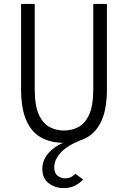

<svg xmlns="http://www.w3.org/2000/svg" viewBox="-20 -720 656 984"><path d="M308 12Q239 12 189.8 -15.8Q140.5 -43.5 114.2 -104.2Q88 -165 88 -264V-700H158V-264Q158 -179 179 -132.8Q200 -86.5 234.2 -68.8Q268.5 -51 308 -51Q347.5 -51 381.8 -68.8Q416 -86.5 437 -132.8Q458 -179 458 -264V-700H528V-264Q528 -165 501.5 -104.2Q475 -43.5 425.8 -15.8Q376.5 12 308 12ZM306 244Q262.5 244 229.8 219.2Q197 194.5 197 146Q197 96.5 233.8 58.8Q270.5 21 334 0H390Q322.5 27.5 290.2 63.5Q258 99.5 258 137Q258 167.5 275.2 180.8Q292.5 194 312 194Q333 194 346 186.2Q359 178.5 367 171L406 200Q391 216.5 366.5 230.2Q342 244 306 244Z"/></svg>

Font: Overpass Mono Light Light
Style: Regular
Weight: 300
Monospace: yes
Version: Version 4.000